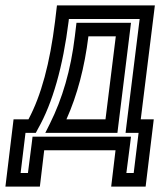

<svg xmlns="http://www.w3.org/2000/svg" viewBox="-85 -529 591 708"><path d="M118 -450C99 -296 67 -177 20 -89H-10H-35L-38 -64L-62 134L-65 159H-40H37H62L65 134L78 25H341L328 134L325 159H350H427H452L455 134L479 -64L482 -89H457H434L483 -484L486 -509H461H150H125L122 -484L118 -450ZM168 -450 169 -459H430L381 -64L378 -39H403H426L408 109H381L395 0L398 -25H373H60H35L32 0L18 109H-9L9 -39H30H47L55 -54C109 -149 147 -283 168 -450ZM304 -89H160C200 -178 227 -281 241 -395H342L304 -89ZM351 -64 395 -420 398 -445H373H222H197L194 -420L191 -395C176 -270 145 -165 99 -73L82 -39H118H323H348L351 -64Z"/></svg>

Font: Gamestation Display Outline
Style: Italic
Weight: 400
Designer: Jonas Hecksher
Foundry: Jonas Hecksher, Playtypeª, e-types AS
Version: Version 1.003